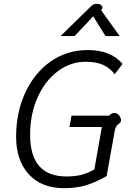

<svg xmlns="http://www.w3.org/2000/svg" viewBox="-20 -971 682 1001"><path d="M64 -258Q64 -385 112 -488.5Q160 -592 245 -651Q330 -710 438 -710Q558 -710 619 -638L578 -584Q553 -617 517 -633Q481 -649 427 -649Q347 -649 280.5 -599Q214 -549 175.5 -462Q137 -375 137 -268Q137 -51 327 -51Q373 -51 406.5 -60Q440 -69 472 -88L511 -309H342L353 -368H549Q562 -382 576 -382Q591 -382 601 -369.5Q611 -357 611 -344Q611 -333 600 -326Q592 -320 586.5 -312Q581 -304 578 -288L536 -53Q474 -18 425 -4Q376 10 314 10Q196 10 130 -62.5Q64 -135 64 -258ZM447 -931Q459 -943 466 -947Q473 -951 483 -951Q498 -951 506 -945Q514 -939 514 -931Q514 -926 511 -923L507 -918L604 -783H530L466 -886L369 -783H296Z"/></svg>

Font: Niramit Light
Style: Italic
Weight: 300
Italic angle: -10°
Designer: Katatrad Aksorn Co.,Ltd.
Foundry: Cadson Demak Co.,Ltd.
Version: Version 1.000; ttfautohint (v1.6)